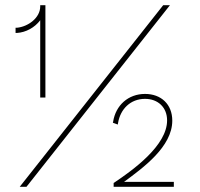

<svg xmlns="http://www.w3.org/2000/svg" viewBox="-20 -720 770 740"><path d="M135 -344H155V-700H135V-695C135 -651 88 -617 45 -613H40V-593H45C80 -595 114 -614 135 -642ZM56 0H82L635 -700H609ZM418 0H650V-19H458C531 -73 644 -154 644 -255C644 -318 601 -358 539 -358C474 -358 426 -314 416 -251L415 -247L434 -240L435 -246C444 -300 483 -339 539 -339C589 -339 624 -306 624 -256C624 -159 493 -65 420 -16L418 -15Z"/></svg>

Font: Fixel Display Thin
Style: Regular
Weight: 100
Designer: AlfaBravo + MacPaw
Foundry: Kyrylo Tkachov, Marchela Mozhyna, Serhii Makarenko, Maria Weinstein, Zakhar Kryvoshyya
Version: Version 1.211